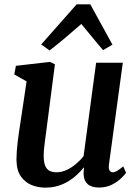

<svg xmlns="http://www.w3.org/2000/svg" viewBox="-20 -851 638 881"><path d="M188 10Q155.5 10 125.5 -1.8Q95.5 -13.5 75.8 -41.5Q56 -69.5 55.5 -118.5Q55.5 -136 57 -156.8Q58.5 -177.5 61.2 -200.8Q64 -224 67.5 -247.8Q71 -271.5 74.5 -293.5L102 -477.5L45.5 -509.5L53 -549L209.5 -567L232 -556L197.5 -289.5Q195 -268 192 -247Q189 -226 186.5 -206.2Q184 -186.5 182.2 -169Q180.5 -151.5 180.5 -137Q180.5 -107.5 187.2 -90.8Q194 -74 207.2 -67.2Q220.5 -60.5 239.5 -60.5Q263 -60.5 286 -71.2Q309 -82 329 -99Q349 -116 363.5 -134.5L421 -563H543.5L480 -97Q477.5 -78 482.5 -69.2Q487.5 -60.5 497 -60.5Q506.5 -60.5 516.8 -66.5Q527 -72.5 545.5 -87.5L558.5 -58.5Q554 -51 537.5 -34.5Q521 -18 494.5 -4.2Q468 9.5 434.5 9.5Q399.5 9.5 382.2 -6.2Q365 -22 364 -48.5Q363.5 -51 363.5 -54.5Q363.5 -58 363.8 -62.5Q364 -67 364.5 -71.8Q365 -76.5 365.5 -81L364 -82Q350 -65 332.8 -48.8Q315.5 -32.5 293.8 -19.2Q272 -6 245.8 2Q219.5 10 188 10ZM207.5 -619.5 169 -647 331.5 -831H394.5L496 -646L453 -621Q428 -649.5 403.5 -680Q379 -710.5 353 -741Q318 -710 281.2 -679Q244.5 -648 207.5 -619.5Z"/></svg>

Font: Merriweather Light 18pt SemiBold
Style: Italic
Weight: 600
Italic angle: -7.8°
Version: Version 2.101